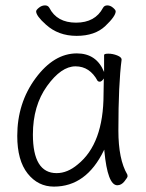

<svg xmlns="http://www.w3.org/2000/svg" viewBox="-20 -679 540 712"><path d="M180 13Q121 13 82.5 -35.5Q44 -84 44 -175Q44 -297 112 -389Q180 -481 265 -481Q338 -481 366 -412V-475Q366 -480 382 -480Q398 -480 414.5 -473.5Q431 -467 431 -458Q419 -368 419 -195Q419 -88 452 -32Q453 -29 453 -25Q453 -21 441.5 -6.5Q430 8 415 8Q379 8 367 -119V-124L365 -121Q300 13 180 13ZM190 -37Q230 -37 268 -69Q364 -146 364 -330L365 -388Q357 -376 350 -376Q345 -376 342 -379Q313 -433 260 -433Q207 -433 154.5 -360Q102 -287 102 -180Q102 -37 190 -37ZM264 -546Q196 -546 150 -588Q114 -620 114 -637Q114 -642 124.5 -650.5Q135 -659 147 -659Q158 -659 163 -650Q191 -595 262 -595Q333 -595 362 -650Q367 -659 378 -659Q389 -659 399 -650.5Q409 -642 409 -637Q409 -619 370.5 -582.5Q332 -546 264 -546Z"/></svg>

Font: LXGW WenKai Mono TC Light
Style: Regular
Weight: 300
Designer: LXGW / Fontworks Inc.
Foundry: LXGW / Fontworks Inc.
Version: Version 1.330